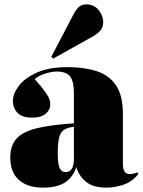

<svg xmlns="http://www.w3.org/2000/svg" viewBox="-20 -844 653 878"><path d="M176 14Q106 14 66.5 -21Q27 -56 27 -123Q27 -178 55 -209.5Q83 -241 146.5 -257Q210 -273 318 -280V-416Q318 -472 300.5 -494.5Q283 -517 239 -517Q217 -517 185.5 -507Q154 -497 139 -482Q172 -445 187 -423.5Q202 -402 206 -389.5Q210 -377 210 -367Q210 -342 189 -324Q168 -306 128 -306Q81 -306 60 -328Q39 -350 39 -383Q39 -415 66 -451Q93 -487 148.5 -512Q204 -537 289 -537Q364 -537 421 -519Q478 -501 510 -454.5Q542 -408 542 -322V-95Q542 -48 572 -48Q591 -48 608 -56L613 -48Q582 -11 542 1.5Q502 14 468 14Q406 14 374 -12Q342 -38 329 -79Q313 -33 277 -9.5Q241 14 176 14ZM280 -57Q300 -57 309 -73.5Q318 -90 318 -118V-264Q274 -260 259 -236Q244 -212 244 -147Q244 -95 252.5 -76Q261 -57 280 -57ZM223 -576 215 -585 317 -780Q331 -806 344.5 -815Q358 -824 375 -824Q410 -824 431 -798Q452 -772 452 -742Q452 -720 439.5 -705Q427 -690 404 -677Z"/></svg>

Font: Display Black
Style: Regular
Weight: 900
Designer: Latin by Veronika Burian and Jose Scaglione. Greek by Irene Vlachou. Cyrillic by Vera Evstafieva.
Foundry: TypeTogether
Version: Version 3.002